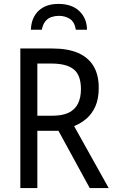

<svg xmlns="http://www.w3.org/2000/svg" viewBox="-20 -962 603 982"><path d="M84 0V-714H247Q326 -714 378.5 -691.5Q431 -669 458 -624.5Q485 -580 485 -513Q485 -457 468 -418.5Q451 -380 422.5 -355.5Q394 -331 359 -317L536 0H439L279 -293H171V0ZM245 -370Q299 -370 331 -385.5Q363 -401 378.5 -431.5Q394 -462 394 -506Q394 -577 357.5 -607Q321 -637 242 -637H171V-370ZM279 -942Q347 -942 385.5 -905.5Q424 -869 425 -810H368Q361 -851 336.5 -866Q312 -881 281 -881Q262 -881 243.5 -875Q225 -869 212 -853Q199 -837 194 -810H138Q140 -871 177 -906.5Q214 -942 279 -942Z"/></svg>

Font: Noto Sans Mono SemiCondensed
Style: Regular
Weight: 400
Width: 4
Designer: Monotype Design Team
Foundry: Monotype Imaging Inc.
Version: Version 2.010